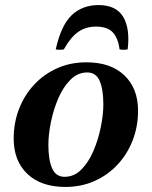

<svg xmlns="http://www.w3.org/2000/svg" viewBox="-20 -722 599 758"><path d="M324 -436Q287 -436 258 -407Q229 -378 210 -333.5Q191 -289 181 -240Q171 -191 171 -150Q171 -92 185.5 -58Q200 -24 235 -24L238 16Q142 16 88 -35.5Q34 -87 34 -175Q34 -237 55 -291.5Q76 -346 114.5 -387.5Q153 -429 205.5 -452.5Q258 -476 321 -476ZM235 -24Q273 -24 301.5 -53Q330 -82 349 -126.5Q368 -171 378 -220.5Q388 -270 388 -310Q388 -369 373.5 -402.5Q359 -436 324 -436L321 -476Q417 -476 471 -424.5Q525 -373 525 -285Q525 -223 504 -168.5Q483 -114 444.5 -72.5Q406 -31 353.5 -7.5Q301 16 238 16ZM232 -527Q216 -524 200 -527Q221 -622 263 -662Q305 -702 369 -702Q438 -702 466 -656Q494 -610 484 -527Q468 -524 452 -527Q446 -573 424.5 -595Q403 -617 359 -617Q318 -617 288 -595.5Q258 -574 232 -527Z"/></svg>

Font: Poltawski Nowy
Style: Bold Italic
Weight: 700
Italic angle: -12°
Designer: Adam Pótawski, Mateusz Machalski, Borys Kosmynka, Ania Wieluska
Foundry: Capitalics.wtf
Version: Version 1.001;gftools[0.9.25]